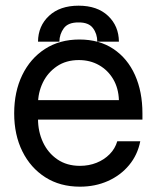

<svg xmlns="http://www.w3.org/2000/svg" viewBox="-20 -666 565 693"><path d="M268.6 7.8Q196.8 7.8 143.6 -26.1Q90.3 -60.1 60.8 -119.6Q31.2 -179.2 31.2 -256.8Q31.2 -335 60.3 -395Q89.4 -455.1 142.3 -489.3Q195.3 -523.4 266.6 -523.4Q338.4 -523.4 389.4 -489.3Q440.4 -455.1 467.3 -395Q494.1 -335 494.1 -256.8V-234.4H76.2V-304.7H409.2Q407.7 -347.7 388.7 -380.1Q369.6 -412.6 337.4 -430.9Q305.2 -449.2 264.6 -449.2Q218.3 -449.2 185.1 -426.5Q151.9 -403.8 134.5 -367.7Q117.2 -331.5 117.2 -291V-237.3Q117.2 -190.9 135.3 -152.3Q153.3 -113.8 187.3 -90.6Q221.2 -67.4 268.6 -67.4Q300.8 -67.4 328.4 -78.4Q356 -89.4 375.7 -109.4Q395.5 -129.4 403.3 -156.2H486.3Q476.6 -106.9 446 -70.1Q415.5 -33.2 369.6 -12.7Q323.7 7.8 268.6 7.8ZM117.2 -515.6Q117.7 -572.3 157 -608.9Q196.3 -645.5 263.7 -645.5Q331.1 -645.5 369.9 -608.9Q408.7 -572.3 409.2 -515.6H331.1Q331.1 -543.9 315.4 -564.7Q299.8 -585.4 263.7 -585Q226.1 -585.4 210.4 -564.2Q194.8 -543 194.3 -515.6Z"/></svg>

Font: Inter Display V
Style: Regular
Weight: 400
Designer: Rasmus Andersson
Foundry: rsms
Version: Version 3.015;git-src